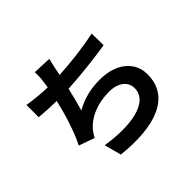

<svg xmlns="http://www.w3.org/2000/svg" viewBox="-185 -1059 1370 1370"><g transform="rotate(-45 500.0 -374.0)"><path d="M104 -680V-556C155 -551 214 -548 277 -547C251 -437 211 -304 163 -211L281 -169C291 -186 298 -199 309 -213C369 -289 471 -330 586 -330C684 -330 735 -280 735 -220C735 -73 514 -46 295 -82L330 47C653 82 870 1 870 -224C870 -352 763 -438 601 -438C512 -438 434 -420 353 -375C368 -424 384 -488 398 -549C532 -556 691 -575 795 -592L793 -711C672 -685 537 -670 423 -664L429 -695C436 -728 442 -762 452 -797L311 -803C313 -770 312 -745 306 -702L300 -661C239 -662 164 -670 104 -680Z"/></g></svg>

Font: Source Han Sans KR
Style: Bold
Weight: 700
Designer: Ryoko NISHIZUKA 西塚涼子 (kana, bopomofo & ideographs); Paul D. Hunt (Latin, Greek & Cyrillic); Sandoll Communications 산돌커뮤니
Foundry: Adobe
Version: Version 2.004;hotconv 1.0.118;makeotfexe 2.5.65603